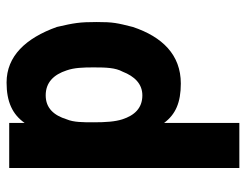

<svg xmlns="http://www.w3.org/2000/svg" viewBox="-102 -638 748 584"><g transform="rotate(90 272.0 -346.0)"><path d="M491 0V-700H354V-471C328 -506 292 -522 234 -522C147 -522 92 -466 62 -376C50 -328 47 -317 47 -266C47 -214 50 -197 62 -145C96 -50 151 8 231 8C290 8 328 -10 354 -47V0ZM185 -257C185 -295 186 -323 198 -345C212 -381 235 -405 270 -405C309 -405 331 -381 343 -344C350 -322 352 -294 352 -257C352 -224 352 -196 343 -175C331 -136 309 -111 270 -111C231 -111 207 -135 194 -175C186 -198 185 -224 185 -257Z"/></g></svg>

Font: Vanilla Cream ExtraBold
Style: Regular
Weight: 800
Designer: Jeremy Tribby, Jinavaṁso
Foundry: Tribby Type
Version: Version 1.422;Glyphs 3.1.2 (3151)